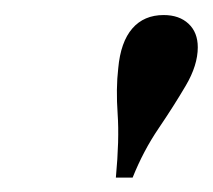

<svg xmlns="http://www.w3.org/2000/svg" viewBox="-20 -609 287 259"><path d="M136.3 -369.4Q141.1 -421 138.7 -455.2Q136.3 -489.5 139.5 -516.9Q142.7 -552.4 158.5 -570.6Q174.2 -588.7 200.8 -588.7Q221.8 -588.7 234.3 -577Q246.8 -565.3 246.8 -545.2Q246.8 -521 230.6 -493.5Q214.5 -466.1 194 -435.9Q173.4 -405.6 158.9 -369.4Z"/></svg>

Font: Playfair 5pt SemiExpanded Light Medium
Style: Italic
Weight: 500
Italic angle: -15.6°
Version: Version 2.001;gftools[0.9.30]